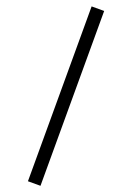

<svg xmlns="http://www.w3.org/2000/svg" viewBox="-57 -801 633 920"><g transform="rotate(-5 259.5 -340.5)"><path d="M419 -758 477 -731 100 77 42 50Z"/></g></svg>

Font: Timtura
Style: Regular
Weight: 400
Version: Version 1.0